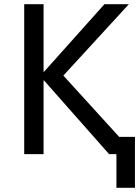

<svg xmlns="http://www.w3.org/2000/svg" viewBox="-20 -732 665 912"><path d="M621 160H533V0H498L189 -350H187V0H95V-712H187V-391H189L476 -712H592L281 -373L546 -82H621Z"/></svg>

Font: CST
Style: Regular
Weight: 400
Version: Version 1.00